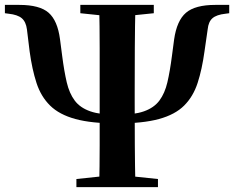

<svg xmlns="http://www.w3.org/2000/svg" viewBox="-26 -764 956 784"><path d="M453 -260Q348 -260 282 -278Q216 -296 178.5 -333Q141 -370 123 -425.5Q105 -481 95 -554L84 -644Q80 -675 63 -689.5Q46 -704 9 -708L-6 -710V-744H53Q136 -744 172.5 -712Q209 -680 219 -604L228 -535Q236 -473 246.5 -428Q257 -383 279 -353.5Q301 -324 342.5 -309.5Q384 -295 453 -295Q521 -295 562 -309.5Q603 -324 625 -353.5Q647 -383 657.5 -428Q668 -473 676 -535L685 -603Q696 -680 733.5 -712Q771 -744 853 -744H910V-710L895 -708Q858 -704 841.5 -689.5Q825 -675 822 -644L809 -554Q799 -481 781 -425.5Q763 -370 726 -333Q689 -296 623 -278Q557 -260 453 -260ZM379 0Q381 -86 381 -170.5Q381 -255 381 -343V-389Q381 -476 381 -566.5Q381 -657 379 -744H527Q525 -658 524.5 -567.5Q524 -477 524 -389V-344Q524 -257 524.5 -172Q525 -87 527 0ZM286 0V-33L437 -49H466L619 -33V0ZM302 -710V-744H602V-710L466 -696H437Z"/></svg>

Font: Noto Serif JP ExtraBold
Style: Regular
Weight: 800
Designer: Ryoko NISHIZUKA 西塚涼子 (kana & ideographs); Frank Grießhammer (Latin, Greek & Cyrillic); Wenlong ZHANG 张文龙 (bopomofo); San
Foundry: Adobe
Version: Version 2.003-H1;hotconv 1.1.1;makeotfexe 2.6.0